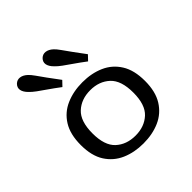

<svg xmlns="http://www.w3.org/2000/svg" viewBox="-178 -815 972 972"><g transform="rotate(-45 308.0 -328.5)"><path d="M308.5 11.3Q244 11.3 191.9 -11.4Q139.8 -34.2 109 -82.2Q78.2 -130.3 78.2 -207.4Q78.2 -284.5 108.6 -332.9Q139 -381.4 191.5 -404.1Q244 -426.9 308.5 -426.9Q373.9 -426.9 425.5 -404.1Q477.2 -381.4 507.6 -332.9Q538 -284.5 538 -207.4Q538 -131 507.6 -82.6Q477.2 -34.2 425.5 -11.4Q373.9 11.3 308.5 11.3ZM308.5 -45.2Q372.3 -45.2 413.4 -83.1Q454.4 -121 454.4 -207.4Q454.4 -294.1 413.4 -332.2Q372.3 -370.4 308.5 -370.4Q243.9 -370.4 202.8 -332.2Q161.8 -294.1 161.8 -207.4Q161.8 -121 202.8 -83.1Q243.9 -45.2 308.5 -45.2ZM220.1 -481Q185.9 -506.8 159 -525.3Q132.2 -543.8 112.7 -557.9Q93.2 -572.1 81.1 -585Q61.1 -605 58.1 -623.4Q55.1 -641.8 69.7 -656.3Q83.7 -669.5 102.5 -667.2Q121.4 -664.9 139.8 -647.9Q150.6 -638 164.5 -618.3Q178.4 -598.6 198.4 -570.7Q218.5 -542.8 245.3 -507.4ZM403.9 -481Q369.6 -506.8 342.7 -525.3Q315.9 -543.8 296.4 -557.9Q276.9 -572.1 264.8 -585Q244.8 -605 241.8 -623.4Q238.8 -641.8 253.4 -656.3Q267.4 -669.5 286.2 -667.2Q305.1 -664.9 323.6 -647.9Q334.3 -638 348.2 -618.3Q362.2 -598.6 382.2 -570.7Q402.2 -542.8 429 -507.4Z"/></g></svg>

Font: Playfair 5pt SemiExpanded Light
Style: Regular
Weight: 300
Width: 6
Designer: Claus Eggers Sørensen
Foundry: Claus Eggers Sørensen
Version: Version 2.203